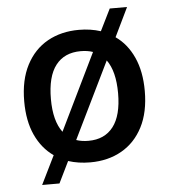

<svg xmlns="http://www.w3.org/2000/svg" viewBox="-52 -683 719 817"><g transform="rotate(-5 307.5 -274.5)"><path d="M95 87 155 -35Q105 -70 77.5 -130Q50 -190 50 -274Q50 -365 83 -428.5Q116 -492 174 -524.5Q232 -557 308 -557Q358 -557 401 -543L447 -636H521L461 -512Q510 -478 537.5 -417.5Q565 -357 565 -274Q565 -183 532.5 -120Q500 -57 442 -24Q384 9 308 9Q257 9 214 -5L169 87ZM164 -274Q164 -180 201 -131L360 -458Q337 -466 308 -466Q238 -466 201 -418Q164 -370 164 -274ZM451 -274Q451 -368 415 -417L256 -91Q279 -83 308 -83Q377 -83 414 -131Q451 -179 451 -274Z"/></g></svg>

Font: Kufam Medium
Style: Regular
Weight: 500
Designer: Wael Morcos, Artur Schmal
Foundry: Original Type
Version: Version 1.300; ttfautohint (v1.8.3)